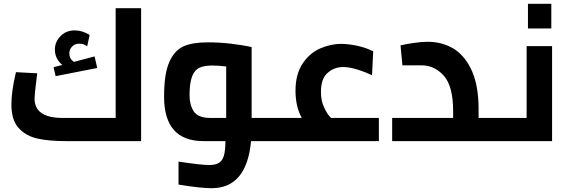

<svg xmlns="http://www.w3.org/2000/svg" viewBox="-20 -743 2997 1011"><path d="M723 -700H589V-122H310Q162 -122 162 -224Q162 -244 171 -316L176 -357L64 -363Q40 -262 40 -193Q40 -110 79 -68Q118 -26 179 -13Q237 0 326 0H723ZM492 -385 478 -446 369 -417Q345 -434 345 -462Q345 -483 360 -498Q374 -513 397 -513Q413 -513 422 -509Q431 -505 439 -499L452 -559Q413 -583 374 -583Q328 -583 299 -553Q269 -523 269 -482Q269 -434 308 -401L262 -389L273 -342Z M1428 0V-122H1305V-495Q1262 -505 1196 -513Q1136 -520 1073 -520Q994 -520 946 -499Q897 -476 871 -415Q844 -354 844 -234Q844 0 1051 0H1167Q1167 48 1159 77Q1150 105 1132 115Q1113 126 1082 126Q1040 126 920 108V229Q1037 248 1094 248Q1279 248 1302 0ZM978 -242Q978 -306 992 -342Q1005 -375 1031 -387Q1058 -398 1098 -398Q1129 -398 1171 -393V-122H1088Q1023 -122 1000 -157Q978 -191 978 -242Z M1975 -122H1723Q1701 -144 1686 -179Q1670 -212 1670 -259Q1670 -330 1706 -360Q1740 -390 1787 -390Q1820 -390 1865 -376Q1903 -364 1939 -347L1945 -473Q1907 -492 1861 -502Q1814 -512 1775 -512Q1722 -512 1666 -488Q1611 -464 1574 -409Q1536 -353 1536 -265Q1536 -182 1569 -122H1428V0H1975Z M2604 -122H2500V-171Q2500 -286 2467 -365Q2433 -444 2373 -484Q2311 -523 2232 -523Q2199 -523 2160 -517Q2117 -511 2089 -504L2099 -399H2200Q2268 -399 2317 -344Q2366 -289 2366 -158V-122H2045V0H2604Z M2887 -500H2753V-122H2604V0H2887ZM2760 -723V-593H2883V-723Z"/></svg>

Font: Online Auction - Bold
Style: Bold
Weight: 500
Designer: Mohamed Mostafa, the designer of Online Auction
Foundry: Kief Type Foundry
Version: ""